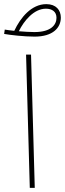

<svg xmlns="http://www.w3.org/2000/svg" viewBox="-34 -908 314 928"><path d="M133 -731C222 -731 260 -774 260 -823C260 -859 237 -888 190 -888C118 -888 65 -823 35 -759C17 -761 0 -763 -11 -765L-14 -744C13 -739 83 -731 133 -731ZM188 -866C217 -866 239 -852 239 -822C239 -789 214 -753 132 -753C109 -753 82 -755 57 -757C82 -808 130 -866 188 -866ZM110 0H134L116 -644H92Z"/></svg>

Font: Noto Sans Arabic Thin
Style: Regular
Weight: 100
Designer: Monotype Design Team, Nadine Chahine, Nizar Qandah and Khaled Hosny
Foundry: Monotype Imaging Inc.
Version: Version 2.012